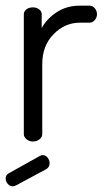

<svg xmlns="http://www.w3.org/2000/svg" viewBox="-21 -499 372 677"><path d="M-1 130Q-1 118 10 112L121 50Q127 48 130 48Q140 48 147 57Q154 66 154 76Q154 91 141 98L35 155Q29 158 24 158Q14 158 6.5 149.5Q-1 141 -1 130ZM63 -26V-449Q63 -459 72 -466Q81 -473 95 -473Q108 -473 117 -466Q126 -459 126 -449V-400Q144 -433 179 -456Q214 -479 260 -479H295Q305 -479 313 -470Q321 -461 321 -449Q321 -437 313 -428Q305 -419 295 -419H260Q208 -419 168 -378.5Q128 -338 128 -273V-26Q128 -16 118.5 -8Q109 0 95 0Q82 0 72.5 -8Q63 -16 63 -26Z"/></svg>

Font: Terminal Dosis
Style: Regular
Weight: 400
Designer: Edgar Tolentino, Pablo Impallari, Igino Marini
Foundry: Edgar Tolentino, Pablo Impallari, Igino Marini
Version: Version 1.007